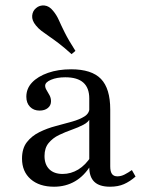

<svg xmlns="http://www.w3.org/2000/svg" viewBox="-20 -685 549 716"><path d="M312.9 -206.5V-317.7Q312.9 -357.3 290.7 -377Q268.5 -396.8 223.4 -396.8Q191.9 -396.8 170.2 -387.5Q148.4 -378.2 148.4 -365.3Q148.4 -357.3 154 -348.4Q159.7 -339.5 164.9 -329.4Q170.2 -319.4 170.2 -307.3Q170.2 -291.9 158.5 -282.3Q146.8 -272.6 127.4 -272.6Q105.6 -272.6 91.9 -286.7Q78.2 -300.8 78.2 -324.2Q78.2 -354.8 99.6 -377.4Q121 -400 158.9 -413.3Q196.8 -426.6 245.2 -426.6Q321.8 -426.6 356.5 -390.7Q391.1 -354.8 391.1 -276.6V-206.5ZM181.5 11.3Q126.6 11.3 94.4 -16.9Q62.1 -45.2 62.1 -93.5Q62.1 -131.5 80.2 -154.8Q98.4 -178.2 127 -192.3Q155.6 -206.5 187.9 -214.9Q220.2 -223.4 248.8 -231.5Q277.4 -239.5 295.6 -251.2Q313.7 -262.9 313.7 -283.1L316.9 -245.2Q310.5 -229.8 291.1 -219.8Q271.8 -209.7 247.6 -201.2Q223.4 -192.7 200 -181.5Q176.6 -170.2 161.3 -151.6Q146 -133.1 146 -103.2Q146 -71.8 163.7 -54Q181.5 -36.3 213.7 -36.3Q244.4 -36.3 271.8 -52.8Q299.2 -69.4 320.2 -102.4L319.4 -70.2Q294.4 -29 259.7 -8.9Q225 11.3 181.5 11.3ZM391.1 -64.5Q391.1 -45.2 397.6 -36.3Q404 -27.4 417.7 -27.4Q431.5 -27.4 444.8 -34.3Q458.1 -41.1 471.8 -50.8L485.5 -26.6Q464.5 -8.1 442.3 1.6Q420.2 11.3 390.3 11.3Q350.8 11.3 331.9 -6.9Q312.9 -25 312.9 -62.1V-206.5H391.1ZM246.8 -483.1Q220.2 -507.3 199.6 -523Q179 -538.7 162.9 -549.6Q146.8 -560.5 134.7 -569.8Q122.6 -579 113.7 -590.3Q98.4 -608.9 100 -626.6Q101.6 -644.4 114.5 -654.8Q127.4 -666.1 145.6 -664.5Q163.7 -662.9 178.2 -644.4Q191.1 -629 199.6 -609.7Q208.1 -590.3 221.8 -562.9Q235.5 -535.5 261.3 -495.2Z"/></svg>

Font: Playfair 5pt SemiExpanded Light
Style: Regular
Weight: 400
Version: Version 2.203